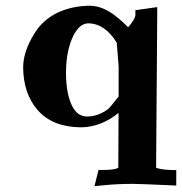

<svg xmlns="http://www.w3.org/2000/svg" viewBox="-20 -424 626 660"><path d="M387.8 -92.1 378.3 -80.6C368.9 -68.3 361.3 -59.1 355.5 -52.9C349.1 -46.3 338.7 -39.7 324.2 -33C310.4 -26.9 295.4 -23.8 279.2 -23.4C268.2 -23.6 258.2 -26.8 249.2 -32.8C241.9 -38.4 235.2 -46.6 229.1 -57.5C214.5 -85.2 207.1 -123.6 206.8 -172.9C207 -224.3 215.4 -267.1 232.1 -301.3C246.5 -329.6 263.7 -343.8 283.7 -343.8C321.9 -343.3 354.4 -321 381.4 -277L387.8 -195.6ZM373.3 -372.1C345.2 -393 317.3 -403.8 289.4 -404.3C249.1 -404.1 211.9 -396.2 177.7 -380.5C149.1 -366.1 126.2 -347.6 109.2 -324.9C94 -303.8 81.9 -281.9 73.1 -259.3C64.3 -236.6 59.8 -214.7 59.6 -193.3C59.8 -132.8 76.5 -83.3 109.8 -45C144.2 -6.4 193.5 13.1 257.7 13.7C303.8 13.4 347.1 -3.2 387.5 -35.9L386.7 152.2C380.3 157.4 363.7 160.1 336.9 160.2H318.6L304.8 215.9L336.1 212.8C367.4 209.7 400.8 208.1 436.4 208C451.1 208 501 209.9 585.9 213.8V160.7L567 160.2C543.6 159.4 526.8 156.9 516.6 152.7C519.2 -167.7 520.5 -344.2 520.5 -377V-399.6L445.4 -388.9V-372.1C445 -362.9 436.6 -348.9 420.4 -330.1C407 -344.3 391.3 -358.3 373.3 -372.1Z"/></svg>

Font: Bentham
Style: Bold
Weight: 700
Version: Version 002.001